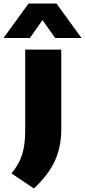

<svg xmlns="http://www.w3.org/2000/svg" viewBox="-79 -829 481 1086"><path d="M-14 152Q28.5 101 46 45.8Q63.5 -9.5 63.5 -89V-548.5H267.5V-96Q267.5 0.5 232 79.5Q196.5 158.5 113 237ZM382 -614H233L161.5 -715.5L90 -614H-59L82.5 -809H240.5Z"/></svg>

Font: Encode Sans Expanded ExtraBold
Style: Regular
Weight: 800
Width: 7
Designer: Multiple Designers
Foundry: Impallari Type
Version: Version 2.000